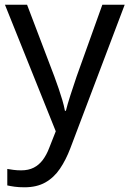

<svg xmlns="http://www.w3.org/2000/svg" viewBox="-20 -556 550 816"><path d="M1 -536H95L211 -231Q221 -204 229.5 -179Q238 -154 245 -130.5Q252 -107 256 -85H260Q266 -110 279 -150.5Q292 -191 306 -232L415 -536H510L279 74Q260 124 234.5 161.5Q209 199 172.5 219.5Q136 240 84 240Q60 240 42 237.5Q24 235 11 232V162Q22 164 37.5 166Q53 168 70 168Q101 168 123.5 156.5Q146 145 162 123.5Q178 102 189 73L217 2Z"/></svg>

Font: Noto Sans Tamil
Style: Regular
Weight: 400
Designer: Jelle Bosma - Monotype Design Team
Foundry: Monotype Imaging Inc.
Version: Version 2.003